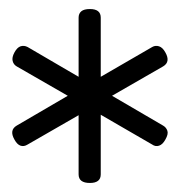

<svg xmlns="http://www.w3.org/2000/svg" viewBox="-20 -1170 398 425"><path d="M179 -765Q154 -765 154 -784V-915L41 -850Q33 -845 25.5 -847.5Q18 -850 12 -861Q0 -882 17 -892L130 -958L17 -1023Q10 -1027 8 -1035Q6 -1043 12 -1054Q18 -1065 25.5 -1067.5Q33 -1070 41 -1066L154 -1000V-1131Q154 -1140 160 -1145Q166 -1150 179 -1150Q203 -1150 203 -1131V-1000L317 -1066Q324 -1070 332 -1067.5Q340 -1065 346 -1054Q358 -1033 341 -1023L228 -958L341 -892Q348 -888 350.5 -880.5Q353 -873 346 -861Q340 -850 332 -847.5Q324 -845 317 -850L203 -916V-784Q203 -765 179 -765Z"/></svg>

Font: Playwrite BR Light
Style: Regular
Weight: 300
Version: Version 1.003